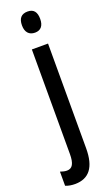

<svg xmlns="http://www.w3.org/2000/svg" viewBox="-208 -783 617 1060"><g transform="rotate(-20 101.0 -252.5)"><path d="M58 -683C58 -643 78 -621 113 -621C147 -621 165 -643 165 -683C165 -723 149 -745 113 -745C76 -745 58 -724 58 -683ZM36 240C116 239 159 188 159 75V-540H64V74C64 130 50 155 18 155C6 155 -7 152 -21 147V230C-4 237 15 240 36 240Z"/></g></svg>

Font: Noto Sans Gurmukhi UI ExtraCondensed Medium
Style: Regular
Weight: 500
Width: 2
Designer: Jelle Bosma - Monotype Design Team
Foundry: Monotype Imaging Inc.
Version: Version 2.004